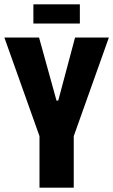

<svg xmlns="http://www.w3.org/2000/svg" viewBox="-21 -860 519 880"><path d="M160 0V-236L-1 -688H158L238 -399H246L323 -688H478L317 -236V0ZM132 -752V-840H345V-752Z"/></svg>

Font: Saira Condensed ExtraBold
Style: Regular
Weight: 800
Width: 3
Designer: Hector Gatti with collaboration of the Omnibus-Type team
Foundry: Omnibus-Type
Version: Version 1.101